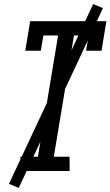

<svg xmlns="http://www.w3.org/2000/svg" viewBox="-20 -839 542 942"><path d="M80 0V-70H166L265 -665H193L180 -590H104L128 -735H502L478 -590H402L415 -665H343L244 -70H321L322 0ZM72 83 24 63 437 -819 485 -799Z"/></svg>

Font: Iosevka Curly Slab
Style: Italic
Weight: 400
Italic angle: -9°
Monospace: yes
Designer: Belleve Invis
Foundry: Belleve Invis
Version: Version 22.1.2; ttfautohint (v1.8.4)